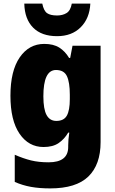

<svg xmlns="http://www.w3.org/2000/svg" viewBox="-20 -900 639 1067"><path d="M226 -656Q277 -656 309.5 -635.5Q342 -615 364 -578H370L383 -646H539V-110Q539 15 471 81Q403 147 259 147Q199 147 152 138.5Q105 130 62 111V-40Q110 -19 152.5 -8.5Q195 2 250 2Q359 2 359 -83V-92Q359 -106 360.5 -125.5Q362 -145 365 -163H359Q338 -127 306 -105Q274 -83 222 -83Q139 -83 88.5 -157Q38 -231 38 -368Q38 -506 89.5 -581Q141 -656 226 -656ZM291 -511Q221 -511 221 -365Q221 -293 239 -260.5Q257 -228 293 -228Q335 -228 351.5 -257.5Q368 -287 368 -349V-374Q368 -442 352 -476.5Q336 -511 291 -511ZM482 -880Q478 -798 428.5 -748.5Q379 -699 297 -699Q211 -699 164 -746.5Q117 -794 115 -880H215Q223 -840 241.5 -827Q260 -814 297 -814Q328 -814 350 -827.5Q372 -841 379 -880Z"/></svg>

Font: Noto Sans Telugu UI SemiCondensed Black
Style: Regular
Weight: 900
Width: 4
Designer: Jelle Bosma - Monotype Design Team
Foundry: Monotype Imaging Inc.
Version: Version 2.005; ttfautohint (v1.8.4.7-5d5b)